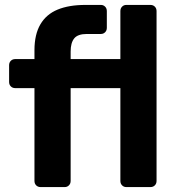

<svg xmlns="http://www.w3.org/2000/svg" viewBox="-20 -760 719 780"><path d="M145 0Q134 0 127 -7Q120 -14 120 -25V-402H42Q31 -402 24 -409Q17 -416 17 -427V-495Q17 -506 24 -513Q31 -520 42 -520H120V-556Q120 -620 144 -661Q168 -702 214 -721Q260 -740 327 -740H390Q400 -740 407 -733Q414 -726 414 -715V-647Q414 -636 407 -629Q400 -622 390 -622H333Q296 -622 281.5 -604Q267 -586 267 -551V-520H469V-715Q469 -726 476 -733Q483 -740 493 -740H591Q602 -740 609 -733Q616 -726 616 -715V-25Q616 -14 609 -7Q602 0 591 0H493Q483 0 476 -7Q469 -14 469 -25V-402H267V-25Q267 -14 260 -7Q253 0 243 0Z"/></svg>

Font: Rubik SemiBold
Style: Regular
Weight: 600
Designer: Hubert and Fischer
Foundry: Hubert and Fischer
Version: Version 2.300;gftools[0.9.30]